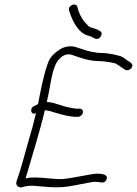

<svg xmlns="http://www.w3.org/2000/svg" viewBox="-20 -869 605 848"><path d="M53 -68C47 -51 62 -36 81 -43C98 -48 112 -50 135 -48C197 -43 239 -36 308 -50C343 -57 365 -61 376 -63C385 -65 394 -66 402 -66C421 -66 441 -55 450 -75C460 -98 432 -102 411 -102C401 -102 390 -101 377 -98L310 -86C278 -80 253 -77 237 -78C195 -80 151 -88 108 -84L93 -81C95 -87 96 -94 99 -101C124 -189 156 -288 178 -382H182C192 -381 204 -378 218 -373C244 -365 277 -356 308 -353H324C333 -353 344 -361 346 -370C348 -380 343 -389 333 -389H317C308 -390 296 -392 282 -395C255 -400 221 -416 194 -418H187C189 -431 192 -444 195 -457C206 -512 213 -585 246 -612C257 -625 277 -633 297 -627C334 -614 371 -599 424 -599C436 -599 489 -592 495 -586C509 -578 520 -568 534 -560C543 -556 556 -562 560 -568C572 -584 559 -590 551 -597C540 -602 531 -612 521 -617C511 -624 455 -635 433 -635C398 -635 368 -643 343 -652L315 -661C293 -668 268 -664 248 -653C227 -640 202 -620 193 -594C173 -542 160 -471 148 -409L132 -401C109 -393 115 -358 139 -369C129 -326 118 -287 105 -243C88 -185 72 -120 53 -68ZM285 -823 292 -802C305 -768 327 -729 359 -715C368 -712 386 -707 393 -702C398 -699 405 -695 413 -698C427 -703 435 -724 423 -731C415 -736 410 -739 398 -743C380 -748 374 -748 364 -761C347 -777 336 -796 327 -820L321 -841C312 -859 279 -844 285 -823Z"/></svg>

Font: Stray Cat
Style: Obl
Weight: 400
Version: Version 1.0